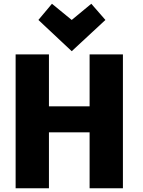

<svg xmlns="http://www.w3.org/2000/svg" viewBox="-20 -990 761 1020"><path d="M456 -425V-701H633V10H456V-287H240V10H63V-701H240V-425ZM256 -970 361 -884 465 -970 540 -884 361 -718 184 -884Z"/></svg>

Font: Repo ExtraBold
Style: Bold
Weight: 700
Designer: Stefan Peev
Foundry: Context Ltd
Version: Version 1.502